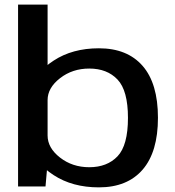

<svg xmlns="http://www.w3.org/2000/svg" viewBox="-20 -805 755 829"><path d="M58 0H176.5L185.5 -102.5V-785H58ZM407 4Q529.5 4 595.8 -72.5Q662 -149 662 -296.5Q662 -444.5 595.8 -520.5Q529.5 -596.5 407 -596.5Q292.5 -596.5 211.5 -543.2Q130.5 -490 130.5 -437L185.5 -373Q185.5 -425.5 239 -467.2Q292.5 -509 365.5 -509Q442.5 -509 487.5 -461.5Q532.5 -414 532.5 -296Q532.5 -177.5 487.5 -130.2Q442.5 -83 365.5 -83Q292.5 -83 239 -124.8Q185.5 -166.5 185.5 -220L130.5 -154.5Q130.5 -102 211.5 -49Q292.5 4 407 4Z"/></svg>

Font: Anybody SemiExpanded Medium
Style: Regular
Weight: 500
Width: 6
Version: Version 1.113;gftools[0.9.25]